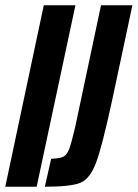

<svg xmlns="http://www.w3.org/2000/svg" viewBox="-34 -708 522 728"><path d="M-14 0 132 -688H252L105 0ZM251 -226 349 -688H468L391 -327Q353 -151 330 -90.5Q307 -30 271 -15Q235 0 136 0L160 -106Q193 -107 206.5 -114Q220 -121 228.5 -143.5Q237 -166 251 -226Z"/></svg>

Font: Saira Ultra Condensed ExtraBold
Style: Italic
Weight: 800
Width: 1
Italic angle: -12°
Designer: Hector Gatti with collaboration of the Omnibus-Type team
Foundry: Omnibus-Type
Version: Version 1.001; ttfautohint (v1.8)